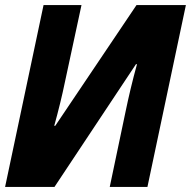

<svg xmlns="http://www.w3.org/2000/svg" viewBox="-27 -734 750 754"><path d="M-7 0H187L507 -482H511C493 -417 478 -353 467 -300L404 0H552L703 -714H509L190 -240H186C202 -297 218 -363 228 -412L293 -714H144Z"/></svg>

Font: Noto Sans SemiCondensed ExtraBold
Style: Italic
Weight: 800
Width: 4
Italic angle: -12°
Designer: Monotype Design Team
Foundry: Monotype Imaging Inc.
Version: Version 2.013